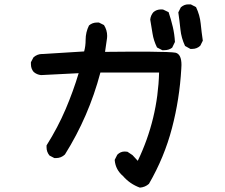

<svg xmlns="http://www.w3.org/2000/svg" viewBox="-20 -819 1040 888"><path d="M522.5 -103.5Q537.1 -118.2 556.6 -118.2Q562.5 -118.2 569.3 -117.2L592.8 -101.6L617.2 -75.2Q710 -268.6 715.8 -483.4H444.3Q390.6 -280.3 280.3 -104.5Q262.7 -87.9 239.3 -87.9Q236.3 -87.9 231.4 -87.9L209 -99.6Q195.3 -116.2 195.3 -137.7Q195.3 -140.6 195.3 -146.5Q248 -230.5 283.7 -314.5Q319.3 -398.4 343.8 -480.5L169.9 -471.7Q150.4 -473.6 135.7 -486.3Q123 -501 123 -522.5Q123 -525.4 123 -531.2L134.8 -553.7Q152.3 -569.3 174.8 -569.3Q176.8 -569.3 179.7 -569.3L369.1 -581.1Q376 -605.5 376 -634.8Q376 -669.9 391.6 -701.2Q407.2 -714.8 428.7 -714.8Q431.6 -714.8 437.5 -714.8L460.9 -703.1Q475.6 -679.7 475.6 -653.3Q475.6 -643.6 473.6 -632.8L465.8 -579.1Q548.8 -580.1 585.9 -580.1Q623 -580.1 664.1 -580.1Q773.4 -579.1 792 -575.2Q819.3 -568.4 819.3 -518.6Q819.3 -509.8 818.4 -500Q810.5 -360.4 775.4 -226.6Q740.2 -91.8 668.9 31.2Q651.4 46.9 627 48.8Q581.1 32.2 548.8 -4.9Q514.6 -34.2 510.7 -77.1V-80.1ZM689.5 -762.7Q704.1 -775.4 724.6 -775.4Q733.4 -775.4 735.4 -774.4L759.8 -762.7Q771.5 -727.5 779.3 -694.3Q787.1 -661.1 789.1 -625L777.3 -600.6L776.4 -598.6Q761.7 -586.9 739.3 -586.9Q736.3 -586.9 730.5 -586.9L706.1 -599.6Q690.4 -631.8 685.5 -663.6Q680.7 -695.3 674.8 -728.5Q676.8 -748 689.5 -762.7ZM816.4 -785.2Q832 -798.8 850.6 -798.8Q856.4 -798.8 862.3 -798.8L886.7 -786.1Q904.3 -749 908.2 -710Q912.1 -670.9 918 -630.9L906.2 -607.4Q890.6 -592.8 869.1 -592.8Q865.2 -592.8 860.4 -592.8L835.9 -606.4Q818.4 -643.6 814.5 -682.6Q810.5 -721.7 804.7 -761.7Z"/></svg>

Font: JasonHandwriting2
Style: SemiBold
Weight: 600
Version: Version 1.04.7